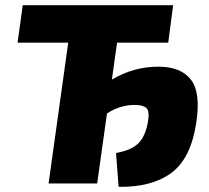

<svg xmlns="http://www.w3.org/2000/svg" viewBox="-20 -710 808 743"><path d="M433 -545 413 -402Q497 -452 593 -452Q680 -452 719 -401.5Q758 -351 739 -232Q718 -96 642.5 -40.5Q567 15 439 13L429 -118Q487 -128 514.5 -154.5Q542 -181 552 -236Q560 -279 547 -291.5Q534 -304 502 -304Q445 -304 394 -271L356 0H168L244 -545H48L68 -690H650L631 -545Z"/></svg>

Font: Ezarion Extra Bold
Style: Italic
Weight: 800
Italic angle: -8°
Designer: Natanael Gama
Version: Version 1.001;PS 001.001;hotconv 1.0.70;makeotf.lib2.5.58329